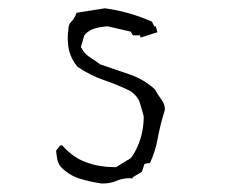

<svg xmlns="http://www.w3.org/2000/svg" viewBox="-20 -449 546 458"><path d="M288.6 -23.9Q292 -23.9 295.9 -23.4L296.9 -26.4L318.4 -39.1L324.7 -58.1L337.9 -60.5Q350.6 -87.4 356.4 -119.6Q362.8 -154.3 373.5 -187.5Q373 -201.2 365.2 -211.4Q355.5 -224.1 349.6 -235.8Q322.8 -260.3 288.6 -271.7Q254.4 -283.2 219.2 -295.4Q208 -303.7 199 -309.3Q189.9 -314.9 184.3 -320.6Q178.7 -326.2 174.3 -334.5L172.9 -336.9L181.2 -364.7Q183.1 -367.2 184.1 -368.2Q193.8 -377.9 207.8 -381.6Q221.7 -385.3 236.8 -386.2L292 -373.5L296.9 -364.7H314L315.9 -358.4L316.9 -359.9L355.5 -372.1L351.6 -386.2H348.1L342.3 -397.5Q287.6 -421.4 230.5 -429.2L162.6 -418.5Q158.2 -405.8 149.9 -397Q143.1 -390.6 143.1 -378.9V-378.4Q141.6 -367.2 141.6 -360.8Q141.6 -341.3 145 -327.6Q150.9 -305.7 165 -289.6Q195.3 -269 227.5 -258.1Q259.8 -247.1 291 -231.9Q309.1 -219.2 314 -202.6Q318.4 -188.5 322.8 -171.9V-170.9Q322.8 -134.3 309.1 -102.1Q302.7 -85.9 292 -71.8L256.8 -50.3H254.9Q216.3 -50.3 185.1 -62Q154.3 -73.2 128.4 -102.1H123.5L113.8 -89.4Q114.7 -79.6 116.5 -70.1Q118.2 -60.5 124 -52.2Q143.1 -31.7 168.5 -23.4Q194.8 -15.1 223.1 -11.2Q243.7 -11.2 257.8 -17.6Q272 -23.9 288.6 -23.9Z"/></svg>

Font: Bakudai
Style: ExtraLight
Weight: 200
Version: Version 1.48